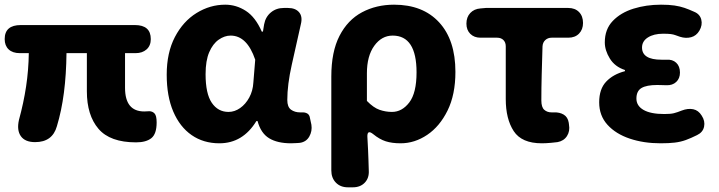

<svg xmlns="http://www.w3.org/2000/svg" viewBox="-25 -598 3072 820"><path d="M125 9Q82 9 64 -16.5Q46 -42 56 -86Q76 -159 86.5 -229Q97 -299 98 -371H60Q29 -371 12 -387Q-5 -403 -5 -431Q-5 -491 64 -491H551Q619 -491 619 -431Q619 -403 601 -387Q583 -371 554 -371H509V-223Q509 -122 591 -122Q598 -122 603 -122.5Q608 -123 612 -123Q626 -123 635 -113.5Q644 -104 644 -75Q644 -26 621.5 -8Q599 10 556 10Q445 10 395.5 -48Q346 -106 346 -208V-371H259Q258 -280 248 -202.5Q238 -125 218 -59Q199 9 125 9Z M912 14Q844 14 793.5 -21Q743 -56 715 -121.5Q687 -187 687 -279Q687 -373 722 -440Q757 -507 814.5 -542.5Q872 -578 937 -578Q984 -578 1025 -551.5Q1066 -525 1093 -463H1098L1103 -494Q1109 -526 1132 -545Q1155 -564 1187 -564H1205Q1237 -564 1252.5 -545.5Q1268 -527 1260 -495Q1240 -406 1221 -321Q1202 -236 1202 -171Q1202 -141 1218 -129.5Q1234 -118 1257 -118Q1261 -118 1261.5 -118Q1262 -118 1263 -118Q1277 -119 1287 -113.5Q1297 -108 1299 -93L1305 -65Q1309 -38 1296 -15Q1283 8 1256 12Q1253 12 1243.5 13Q1234 14 1218 14Q1160 14 1124.5 -7.5Q1089 -29 1075 -81H1070Q1012 14 912 14ZM951 -120Q977 -120 1000.5 -136.5Q1024 -153 1039.5 -181.5Q1055 -210 1057 -245L1065 -343Q1030 -446 960 -446Q934 -446 909 -428.5Q884 -411 868.5 -375Q853 -339 853 -281Q853 -198 879.5 -159Q906 -120 951 -120Z M1461 202Q1429 202 1409.5 182Q1390 162 1390 130V-271Q1390 -377 1425 -445Q1460 -513 1521 -545.5Q1582 -578 1658 -578Q1781 -578 1850.5 -502.5Q1920 -427 1920 -291Q1920 -194 1886.5 -126Q1853 -58 1799.5 -22Q1746 14 1686 14Q1649 14 1622.5 5.5Q1596 -3 1569 -25Q1543 -46 1544 -14Q1546 23 1547 43.5Q1548 64 1548.5 82Q1549 100 1550 130Q1552 162 1533 182Q1514 202 1482 202ZM1649 -120Q1692 -120 1723 -160.5Q1754 -201 1754 -289Q1754 -446 1652 -446Q1605 -446 1573.5 -402.5Q1542 -359 1542 -285V-167Q1570 -138 1596 -129Q1622 -120 1649 -120Z M2289 14Q2203 14 2169 -38Q2135 -90 2135 -175V-400Q2135 -417 2125 -427Q2115 -437 2098 -437H2027Q2000 -437 1983.5 -453.5Q1967 -470 1967 -497Q1967 -525 1983.5 -542.5Q2000 -560 2027 -562L2050 -564H2402Q2431 -564 2448 -546.5Q2465 -529 2465 -500Q2465 -472 2448 -454.5Q2431 -437 2402 -437H2331Q2315 -437 2304 -427Q2293 -417 2292 -400Q2290 -336 2288.5 -279Q2287 -222 2287 -169Q2287 -140 2299.5 -129Q2312 -118 2331 -118Q2337 -118 2338.5 -118Q2340 -118 2341 -118Q2365 -119 2382.5 -108.5Q2400 -98 2404 -74L2405 -66Q2410 -38 2396.5 -17Q2383 4 2356 9Q2351 10 2328 12Q2305 14 2289 14Z M2796 14Q2724 14 2664.5 -6Q2605 -26 2569.5 -65Q2534 -104 2534 -161Q2534 -218 2564 -249.5Q2594 -281 2644 -294V-299Q2601 -313 2579.5 -348Q2558 -383 2558 -417Q2558 -473 2592 -508.5Q2626 -544 2680.5 -561Q2735 -578 2798 -578Q2832 -578 2855.5 -574.5Q2879 -571 2898 -564.5Q2917 -558 2939 -548Q2964 -538 2970 -514.5Q2976 -491 2962 -467Q2949 -445 2926.5 -439Q2904 -433 2879 -441Q2867 -445 2859 -448Q2851 -451 2840 -452.5Q2829 -454 2807 -454Q2767 -454 2742 -438Q2717 -422 2717 -395Q2717 -343 2800 -343Q2808 -343 2813.5 -343Q2819 -343 2821 -343Q2847 -345 2863 -330Q2879 -315 2879 -288Q2879 -263 2863 -248Q2847 -233 2821 -234Q2817 -234 2804 -234.5Q2791 -235 2782 -235Q2736 -235 2714.5 -222Q2693 -209 2693 -177Q2693 -146 2723.5 -128.5Q2754 -111 2812 -111Q2839 -111 2853 -114.5Q2867 -118 2887 -126Q2913 -136 2935.5 -131.5Q2958 -127 2972 -104Q2987 -81 2982 -57Q2977 -33 2952 -21Q2926 -8 2904 0Q2882 8 2857 11Q2832 14 2796 14Z"/></svg>

Font: Chiron GoRound TC EB
Style: Regular
Weight: 700
Designer: Ryoko NISHIZUKA 西塚涼子 (kana, bopomofo & ideographs); Paul D. Hunt (Latin, Greek & Cyrillic); Sandoll Communications 산돌커뮤니
Foundry: Adobe
Version: Version 1.000;hotconv 1.1.1;makeotfexe 2.6.0